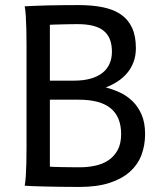

<svg xmlns="http://www.w3.org/2000/svg" viewBox="-20 -738 667 763"><path d="M85.4 -151.9V-558.1Q85.4 -592.3 84.7 -621.8Q84 -651.4 82.5 -674.8Q81.1 -698.2 78.1 -712.9Q94.2 -713.9 118.2 -714.8Q142.1 -715.8 170.7 -716.6Q199.2 -717.3 230.7 -717.5Q262.2 -717.8 293 -717.8Q347.2 -717.8 389.6 -709Q432.1 -700.2 460.9 -680.2Q489.7 -660.2 504.9 -627.4Q520 -594.7 520 -546.9Q520 -516.1 510.7 -491.5Q501.5 -466.8 485.1 -447.5Q468.8 -428.2 447 -414.1Q425.3 -399.9 400.4 -390.6Q428.7 -383.3 456.5 -370.4Q484.4 -357.4 506.6 -335.9Q528.8 -314.5 542.7 -282.5Q556.6 -250.5 556.6 -205.1Q556.6 -160.6 542.2 -122.3Q527.8 -84 496.3 -55.7Q464.8 -27.3 415.3 -11.2Q365.7 4.9 295.4 4.9Q258.3 4.9 223.4 4.4Q188.5 3.9 159.4 3.2Q130.4 2.4 109.1 1.7Q87.9 1 78.1 0Q81.1 -14.6 82.5 -37.6Q84 -60.5 84.7 -89.4Q85.4 -118.2 85.4 -151.9ZM178.2 -75.7Q185.1 -75.2 196.8 -74.7Q208.5 -74.2 224.1 -74Q239.7 -73.7 258.5 -73.5Q277.3 -73.2 297.9 -73.2Q329.1 -73.2 358.6 -79.6Q388.2 -85.9 410.9 -101.1Q433.6 -116.2 447.5 -141.6Q461.4 -167 461.4 -205.1Q461.4 -272.9 420.2 -307.4Q378.9 -341.8 293 -341.8H178.2ZM178.2 -417.5H273.4Q312.5 -417.5 341.1 -425.8Q369.6 -434.1 388.2 -449.2Q406.7 -464.4 415.8 -485.6Q424.8 -506.8 424.8 -532.2Q424.8 -559.6 417.2 -580.1Q409.7 -600.6 393.3 -614.5Q377 -628.4 350.8 -635.3Q324.7 -642.1 288.1 -642.1Q273.9 -642.1 257.8 -641.8Q241.7 -641.6 226.6 -641.1Q211.4 -640.6 198.7 -640.4Q186 -640.1 178.2 -639.6Z"/></svg>

Font: Andika New Basic
Style: Regular
Weight: 400
Designer: Victor Gaultney, Annie Olsen, Julie Remington, Don Collingsworth, Eric Hays
Foundry: SIL International
Version: Version 5.500; ttfautohint (v1.8.3)